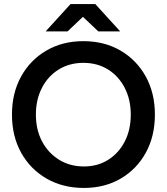

<svg xmlns="http://www.w3.org/2000/svg" viewBox="-20 -915 823 947"><path d="M394 12Q290 12 210 -34Q130 -80 84.5 -161.5Q39 -243 39 -350Q39 -456 84 -537.5Q129 -619 208.5 -665.5Q288 -712 391 -712Q495 -712 574.5 -665.5Q654 -619 699 -537.5Q744 -456 744 -350Q744 -243 699 -161.5Q654 -80 575 -34Q496 12 394 12ZM394 -94Q462 -94 514 -127Q566 -160 595.5 -217.5Q625 -275 625 -350Q625 -424 595 -482Q565 -540 512.5 -572.5Q460 -605 391 -605Q323 -605 270 -572.5Q217 -540 187 -482Q157 -424 157 -350Q157 -275 187.5 -217.5Q218 -160 271.5 -127Q325 -94 394 -94ZM205 -760 328 -895H450L573 -760H465L389 -832L313 -760Z"/></svg>

Font: Figtree SemiBold
Style: Regular
Weight: 600
Designer: Erik Kennedy
Foundry: Erik Kennedy
Version: Version 2.001; ttfautohint (v1.8.4.7-5d5b);gftools[0.9.27]